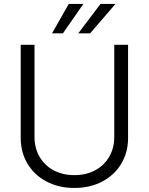

<svg xmlns="http://www.w3.org/2000/svg" viewBox="-20 -932 747 964"><path d="M623 -707V-239.3Q623 -167.5 589.1 -110.4Q555.2 -53.2 493.7 -20.8Q432.1 11.7 353.5 11.7Q274.4 11.7 213.1 -20.8Q151.9 -53.2 117.9 -110.4Q84 -167.5 84 -239.3V-707H153.3V-244.1Q153.3 -189 178.2 -145.5Q203.1 -102.1 248.5 -77.4Q293.9 -52.7 353.5 -52.7Q413.1 -52.7 458.5 -77.4Q503.9 -102.1 528.8 -145.8Q553.7 -189.5 553.7 -244.1V-707ZM484.4 -912.1H559.6L432.6 -764.6H373ZM325.2 -912.1H398.4L295.9 -764.6H241.2Z"/></svg>

Font: Pretendard GOV Light
Style: Regular
Weight: 300
Designer: Base glyphs from Inter by Rasmus Andersson; Hangeul glyphs from Noto Sans CJK(Source Han Sans) by Jang Soo-young and Kan
Foundry: Kil Hyung-jin
Version: Version 1.309